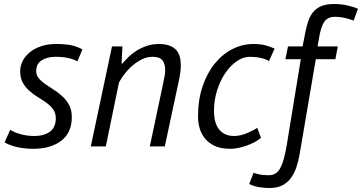

<svg xmlns="http://www.w3.org/2000/svg" viewBox="-20 -732 1810 960"><path d="M259 -141Q259 -167 246 -185Q233 -203 213 -217.5Q193 -232 170 -246Q147 -260 127 -277.5Q107 -295 94 -318.5Q81 -342 81 -377Q81 -405 94.5 -429.5Q108 -454 131.5 -472.5Q155 -491 187.5 -501.5Q220 -512 258 -512Q311 -512 340 -505Q369 -498 392 -485L367 -425Q327 -448 258 -448Q216 -448 188.5 -430.5Q161 -413 161 -377Q161 -356 174 -340.5Q187 -325 207 -311Q227 -297 250 -282.5Q273 -268 293 -249.5Q313 -231 326 -206Q339 -181 339 -147Q339 -69 286.5 -28.5Q234 12 146 12Q101 12 63.5 3Q26 -6 3 -20L31 -83Q51 -70 83.5 -61Q116 -52 151 -52Q200 -52 229.5 -73.5Q259 -95 259 -141Z M729 0 796 -316Q800 -334 803 -351.5Q806 -369 806 -383Q806 -412 792.5 -430Q779 -448 742 -448Q716 -448 691 -436Q666 -424 644 -405.5Q622 -387 604.5 -364.5Q587 -342 575 -320L509 0H434L540 -500H592L588 -414H592Q605 -430 623 -447.5Q641 -465 663.5 -479Q686 -493 714 -502.5Q742 -512 776 -512Q826 -512 855 -488Q884 -464 884 -404Q884 -374 875 -332L804 0Z M1285 -43Q1270 -30 1250.5 -20Q1231 -10 1210.5 -3Q1190 4 1170 8Q1150 12 1132 12Q1083 12 1051.5 -3.5Q1020 -19 1002 -43Q984 -67 977 -95Q970 -123 970 -148Q970 -233 993 -300.5Q1016 -368 1054.5 -415Q1093 -462 1143 -487Q1193 -512 1246 -512Q1284 -512 1308.5 -505Q1333 -498 1353 -489L1325 -427Q1308 -437 1283 -442.5Q1258 -448 1229 -448Q1195 -448 1162.5 -425Q1130 -402 1105 -364.5Q1080 -327 1065 -278.5Q1050 -230 1050 -179Q1050 -114 1077 -83Q1104 -52 1150 -52Q1180 -52 1213 -65.5Q1246 -79 1266 -93Z M1559 -436 1479 34Q1473 71 1462.5 102.5Q1452 134 1435 157.5Q1418 181 1392 194.5Q1366 208 1329 208Q1299 208 1273.5 203.5Q1248 199 1226 188L1248 132Q1268 139 1284.5 141.5Q1301 144 1325 144Q1363 144 1382 107.5Q1401 71 1414 -8L1484 -436H1407L1420 -500H1493L1506 -567Q1513 -604 1523 -631Q1533 -658 1549.5 -676Q1566 -694 1590.5 -703Q1615 -712 1650 -712Q1683 -712 1714 -705.5Q1745 -699 1770 -688L1748 -629Q1699 -648 1655 -648Q1618 -648 1601 -622.5Q1584 -597 1575 -541L1568 -500H1669L1657 -436Z"/></svg>

Font: PT Sans
Style: Italic
Weight: 400
Italic angle: -12°
Designer: A.Korolkova, O.Umpeleva, V.Yefimov
Foundry: ParaType Ltd
Version: Version 2.003W OFL